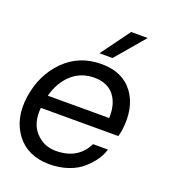

<svg xmlns="http://www.w3.org/2000/svg" viewBox="-139 -854 841 958"><g transform="rotate(20 282.0 -375.0)"><path d="M480 -754.9 349.1 -601.1H279.8L392.1 -754.9ZM309.1 -554.2Q421.9 -554.2 478 -478Q534.2 -401.9 517.1 -277.8Q511.2 -248 509.8 -245.1H98.1Q90.3 -163.1 132.6 -116.5Q174.8 -69.8 237.8 -68.8Q357.9 -67.9 404.8 -164.1H483.9Q476.1 -136.2 457.5 -108.6Q439 -81.1 408.9 -54Q378.9 -26.9 333 -11Q287.1 4.9 231.9 4.9Q116.7 3.9 57.4 -75.4Q-2 -154.8 15.1 -273.9Q33.2 -396 112.1 -475.1Q190.9 -554.2 309.1 -554.2ZM436 -314Q439 -389.2 403.6 -433.6Q368.2 -478 298.1 -478Q228 -478 179 -433.6Q129.9 -389.2 109.9 -314Z"/></g></svg>

Font: Oakes Grotesk
Style: Italic
Weight: 400
Designer: Samuel Oakes
Foundry: Samuel Oakes
Version: Version 1.0 | wf-rip DC20170320